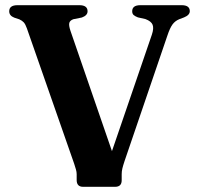

<svg xmlns="http://www.w3.org/2000/svg" viewBox="-20 -720 762 740"><path d="M489.5 -676.5Q489.5 -700 521 -700H680Q711.5 -700 711.5 -677Q711.5 -662 689.5 -653L671 -646Q655 -639.5 645 -626Q635 -612.5 625 -582.5L460 -99Q454 -81 451.5 -70.2Q449 -59.5 449 -48V-25Q449 0 423.5 0H300.5Q275.5 0 275.5 -26V-48.5Q275.5 -57 272.8 -66.5Q270 -76 266 -88.5L83.5 -611Q78 -626.5 71.8 -633.5Q65.5 -640.5 54.5 -645.5L35 -652Q15.5 -659.5 15.5 -676.5Q15.5 -700 47.5 -700H286Q317.5 -700 317.5 -676.5Q317.5 -660.5 295.5 -652.5L263 -646Q250 -641.5 247.2 -632Q244.5 -622.5 251.5 -601.5L411.5 -137.5L565.5 -587Q573.5 -611 568.2 -624.5Q563 -638 540.5 -646.5L511.5 -653Q501 -657 495.2 -662Q489.5 -667 489.5 -676.5Z"/></svg>

Font: Fraunces 9pt S000 SemiBold
Style: Regular
Weight: 600
Version: Version 1.000; ttfautohint (v1.8.3)